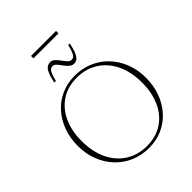

<svg xmlns="http://www.w3.org/2000/svg" viewBox="-275 -1147 1304 1304"><g transform="rotate(-45 377.0 -495.0)"><path d="M371.5 -695Q443 -695 503.8 -669Q564.5 -643 609.8 -595.5Q655 -548 680 -483.5Q705 -419 705 -343Q705 -266.5 681 -202Q657 -137.5 613.8 -89.8Q570.5 -42 511.8 -16Q453 10 383 10Q312 10 251 -16Q190 -42 145 -89.5Q100 -137 74.8 -201.5Q49.5 -266 49.5 -342Q49.5 -418.5 73.5 -483Q97.5 -547.5 140.8 -595.2Q184 -643 243 -669Q302 -695 371.5 -695ZM381.5 -9.5Q470.5 -9.5 533.5 -51.8Q596.5 -94 629.8 -168Q663 -242 663 -337Q663 -442 625.8 -518Q588.5 -594 523 -634.8Q457.5 -675.5 373.5 -675.5Q284.5 -675.5 221.2 -633.2Q158 -591 124.8 -517.2Q91.5 -443.5 91.5 -348Q91.5 -243 128.8 -167Q166 -91 231.5 -50.2Q297 -9.5 381.5 -9.5ZM503.5 -873.5Q493.5 -822.5 481.2 -797Q469 -771.5 455.8 -763.2Q442.5 -755 428 -755Q408.5 -755 393 -769Q377.5 -783 364.5 -801.2Q351.5 -819.5 338.8 -833.5Q326 -847.5 312 -847.5Q299.5 -847.5 290.2 -840Q281 -832.5 273.2 -813.5Q265.5 -794.5 256.5 -759.5H241Q251.5 -811 263.8 -836.2Q276 -861.5 289.8 -869.8Q303.5 -878 319 -878Q337.5 -878 352.5 -864Q367.5 -850 380.5 -831.8Q393.5 -813.5 406.2 -799.5Q419 -785.5 433 -785.5Q445.5 -785.5 454.8 -793Q464 -800.5 472 -819.8Q480 -839 488.5 -873.5ZM257.5 -976V-999.5H497.5V-976Z"/></g></svg>

Font: Newsreader 36pt ExtraLight
Style: Regular
Weight: 250
Designer: Hugues Gentile
Foundry: Production Type
Version: Version 1.003